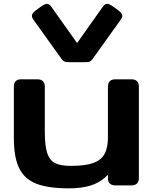

<svg xmlns="http://www.w3.org/2000/svg" viewBox="-20 -984 821 1018"><path d="M716.3 -524.4V-40Q716.3 -21 706.3 -11Q696.3 -1 677.2 -1H591.3Q572.3 -1 562.3 -11Q552.2 -21 552.2 -40V-524.4Q552.2 -543.5 562.3 -553.5Q572.3 -563.5 591.3 -563.5H677.2Q696.3 -563.5 706.3 -553.5Q716.3 -543.5 716.3 -524.4ZM217.6 -524.4V-285.3Q217.6 -208.7 231.1 -170.3Q244.5 -131.8 273.7 -118.2Q302.8 -104.5 357.2 -104.5Q432.8 -104.5 475 -120Q517.3 -135.5 534.9 -168.8Q552.5 -202.1 552.5 -259.3L593.6 -119.6Q570 -72 536.7 -42.5Q503.4 -13 456.7 0.8Q410.1 14.6 345.5 14.6Q236.9 14.6 174 -9.4Q111.1 -33.5 82.3 -90.9Q53.5 -148.3 53.5 -251V-524.4Q53.5 -543.5 63.2 -553.5Q72.9 -563.5 91.1 -563.5H178.5Q197.6 -563.5 207.6 -553.5Q217.6 -543.5 217.6 -524.4ZM194.1 -946.8Q210.1 -958.1 219.9 -961.7Q229.8 -965.2 237.5 -961.7Q245.1 -958.2 253 -947L388.7 -755.6L524.3 -947.2Q532.2 -958.4 539.9 -961.9Q547.6 -965.4 557.3 -961.9Q567.1 -958.3 583.2 -946.8L597.5 -936.6Q614.5 -924.5 621.4 -916.4Q628.4 -908.3 628.4 -899.8Q628.4 -891.2 620.4 -880L470.5 -670.8Q462.9 -660 454.8 -657.1Q446.7 -654.3 431.6 -654.3H349.8Q332 -654.3 323.5 -657Q314.9 -659.7 306.8 -670.8L156.9 -880Q148.9 -891 149.2 -899.8Q149.4 -908.6 156.5 -916.9Q163.7 -925.3 179.9 -936.6Z"/></svg>

Font: Gyrochrome
Style: Regular
Weight: 400
Designer: David Moles
Foundry: David Moles
Version: Version 1.005;Glyphs 3.2.3 (3260)